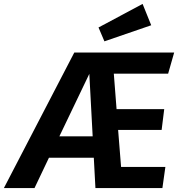

<svg xmlns="http://www.w3.org/2000/svg" viewBox="-76 -960 922 980"><path d="M695.8 -831.1 457 -749 426.8 -819.8 651.9 -939.9ZM782.2 -584H504.9L519 -402.8H762.2L749 -296.9H526.9L542 -107.9H768.1L752.9 0H411.1L402.8 -154.8H173.8L100.1 0H-56.2L303.2 -691.9H813ZM227.1 -264.2H397L379.9 -583Z"/></svg>

Font: FiraGO SemiBold
Style: Italic
Weight: 600
Italic angle: -8°
Designer: bBox Type GmbH
Foundry: bBox Type GmbH
Version: Version 1.001;PS 001.001;hotconv 1.0.88;makeotf.lib2.5.64775